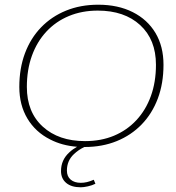

<svg xmlns="http://www.w3.org/2000/svg" viewBox="-20 -614 746 815"><path d="M339 10Q339 10 338 10Q313 22 294 40Q264 68 264 110Q264 135 280 148.5Q296 162 323 162Q336 162 349 159Q362 156 378 149L385 166Q371 173 353 177Q335 181 323 181Q283 181 261 162.5Q239 144 239 112Q239 65 274 33Q289 19 307 9Q243 4 193 -22Q131 -53 96.5 -110.5Q62 -168 62 -245Q62 -324 86 -388Q110 -452 154.5 -498Q199 -544 260.5 -569Q322 -594 397 -594Q481 -594 543.5 -562.5Q606 -531 640 -474Q674 -417 674 -339Q674 -260 650 -196Q626 -132 581.5 -86Q537 -40 475.5 -15Q414 10 339 10ZM341 -15Q409 -15 464 -38Q519 -61 559 -104Q599 -147 620.5 -206.5Q642 -266 642 -339Q642 -446 575 -507.5Q508 -569 395 -569Q328 -569 272.5 -546Q217 -523 177 -480Q137 -437 115.5 -377.5Q94 -318 94 -245Q94 -138 161.5 -76.5Q229 -15 341 -15Z"/></svg>

Font: Rokkitt SemiBold Thin
Style: Italic
Weight: 250
Italic angle: -9°
Version: Version 3.103